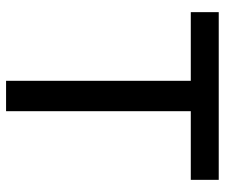

<svg xmlns="http://www.w3.org/2000/svg" viewBox="-74 -666 740 632"><g transform="rotate(90 296.0 -350.0)"><path d="M20 -700V-608H246V0H346V-608H572V-700Z"/></g></svg>

Font: Space Text Medium
Style: Regular
Weight: 500
Designer: Florian Karsten (Space Text), Colophon Foundry (Space Mono)
Foundry: Florian Karsten
Version: Version 1.003;PS 001.003;hotconv 1.0.88;makeotf.lib2.5.64775